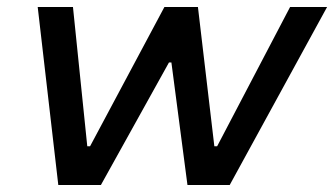

<svg xmlns="http://www.w3.org/2000/svg" viewBox="-20 -530 957 550"><path d="M147 0 88 -510H189L230 -111H238L451 -510H547L594 -111H602L811 -510H917L638 0H517L471 -351H464L269 0Z"/></svg>

Font: Saira SemiExpanded Medium
Style: Italic
Weight: 500
Width: 6
Italic angle: -12°
Designer: Hector Gatti with collaboration of the Omnibus-Type team
Foundry: Omnibus-Type
Version: Version 1.101